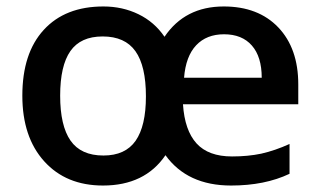

<svg xmlns="http://www.w3.org/2000/svg" viewBox="-20 -570 1000 600"><path d="M702.1 9.8Q565.4 9.8 497.1 -85Q432.6 9.8 301.8 9.8Q186.5 9.8 118.2 -65.9Q49.8 -141.6 49.8 -271Q49.8 -403.8 116.7 -476.6Q183.6 -549.8 303.2 -549.8Q362.8 -549.8 412.6 -525.6Q462.4 -501.5 494.1 -455.1Q558.1 -549.8 679.2 -549.8Q787.1 -549.8 849.6 -484.4Q912.1 -418.9 912.1 -306.2V-244.1H551.8Q557.1 -162.6 594.2 -121.8Q631.3 -81.1 705.1 -81.1Q754.9 -81.1 796.4 -89.8Q839.8 -99.6 884.8 -120.1V-26.9Q807.6 9.8 702.1 9.8ZM303.2 -84Q371.6 -84 403.8 -130.1Q436 -176.3 436 -269Q436 -363.8 403.3 -409.9Q370.6 -456.1 300.8 -456.1Q231.9 -456.1 200 -410.4Q168 -364.7 168 -271Q168 -177.2 200.4 -130.6Q232.9 -84 303.2 -84ZM680.2 -462.9Q625.5 -462.9 593 -428.5Q560.5 -394 555.2 -327.1H797.9Q797.9 -392.6 767.1 -427.7Q736.3 -462.9 680.2 -462.9Z"/></svg>

Font: Open Sans
Style: SemiBold
Weight: 600
Foundry: Ascender Corporation
Version: Version 1.10